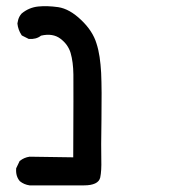

<svg xmlns="http://www.w3.org/2000/svg" viewBox="-20 -464 540 608"><path d="M73.7 123Q56.2 120.6 43 109.9L42.5 109.4Q29.3 93.8 31.2 69.8V68.8L31.7 67.9L41.5 47.4L42 45.9L43 45.4Q56.2 34.7 73.7 32.2H74.2L211.9 34.2Q212.9 -188 212.4 -228Q211.9 -267.6 203.6 -296.4Q195.3 -323.7 170.9 -341.8Q159.2 -350.6 144 -353Q128.9 -355.5 109.9 -351.1Q94.7 -338.9 71.8 -340.8H70.8L69.8 -341.3L50.3 -351.1L48.8 -352.1L47.9 -353.5Q37.1 -370.1 35.2 -389.2V-389.6V-390.1Q36.1 -396 37.6 -401.4Q39.1 -406.7 41.7 -411.6Q44.4 -416.5 48.3 -420.9L48.8 -421.4Q71.8 -440.4 101.1 -443.4Q128.9 -446.3 164.1 -441.4Q200.2 -436 236.8 -400.9Q255.4 -383.3 267.6 -364.5Q279.8 -345.7 285.6 -326.2Q292 -306.6 295.4 -283.4Q298.8 -260.3 300.3 -233.4Q302.7 -179.7 301.3 -86.4Q299.8 6.8 300.8 41.5Q301.8 76.7 297.4 98.1Q294.4 110.8 281.2 116.9Q268.1 123 246.6 123H74.2Z"/></svg>

Font: NaikaiFont
Style: SemiBold
Weight: 600
Version: Version 1.89